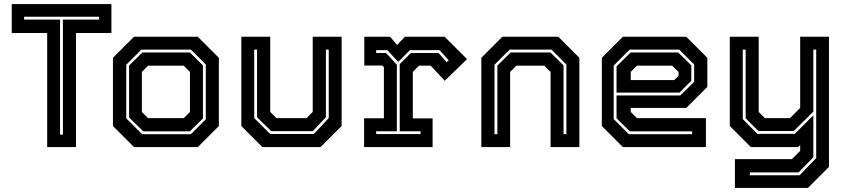

<svg xmlns="http://www.w3.org/2000/svg" viewBox="-20 -720 4141 940"><path d="M211 0V-558.5H37.5V-700H525.5V-558.5H352V0ZM274 -61H288V-624H465V-638H98V-624H274Z M636 0 533 -103V-437L636 -540H948.5L1051.5 -437V-103L948.5 0ZM676 -63H914.5L987.5 -136V-404L914.5 -477H672L598 -403V-141ZM681 -77 612 -145V-399L677 -463H909.5L973.5 -400V-140L909.5 -77ZM705 -141.5H879.5L910 -172V-368L879.5 -398.5H705L674.5 -368V-172Z M1264.5 0 1161.5 -103V-540H1303V-172L1333.5 -141.5H1480.5L1511 -172V-540H1652.5V-103L1549.5 0ZM1302.5 -64H1516.5L1589.5 -142V-477H1575.5V-146L1511.5 -78H1307.5L1238.5 -146V-477H1224.5V-142Z M1762.5 0V-141H1859.5V-391.5L1852 -399H1763.5V-540H1890L1924 -500L1962.5 -540H2157L2266.5 -430.5L2157.5 -324.5L2088.5 -398.5H2031.5L2001 -368V-140.5H2098V0ZM1821.5 -63.5H2039V-77.5H1937V-406L1991.5 -460.5H2127L2167 -415.5L2177 -424.5L2132 -474.5H1987L1929.5 -417L1876.5 -474.5H1821.5V-460.5H1870.5L1923 -403V-77.5H1821.5Z M2336.5 0V-437L2439.5 -540H2713.5L2816.5 -437V0H2675.5V-368L2645 -398.5H2508L2477.5 -368V0ZM2401 -63H2415V-399L2480 -463H2675L2739 -400V-63H2753V-404L2680 -477H2475L2401 -403Z M3340 -540 3443 -437V-294.5L3340 -191.5H3068V-172L3098.5 -141.5H3436V0H3029.5L2926.5 -103V-437L3029.5 -540ZM3300.5 -463 3364.5 -400V-324.5L3306.5 -266.5H2998.5V-395L3067.5 -463ZM3305.5 -477H3062.5L2984.5 -399V-137L3058.5 -63H3368.5V-77H3063.5L2998.5 -141V-252.5H3310.5L3378.5 -319.5V-404ZM3271 -398.5H3098.5L3068 -368V-328H3281L3302 -349V-368Z M3656 0 3553 -103V-540H3694.5V-172L3725 -141.5H3847.5L3897.5 -191.5V-540H4038.5V97L3935.5 200H3578V59H3857L3897.5 18.5V-10L3887.5 0ZM3651 138H3895L3976 54V-477H3962V-173.5L3866 -78.5H3693L3630.5 -141V-477H3616.5V-137L3688 -64.5H3871L3962 -155.5V50L3890 124H3651Z"/></svg>

Font: Tourney
Style: Bold
Weight: 700
Designer: Tyler Finck
Foundry: Etcetera Type Co
Version: Version 1.015